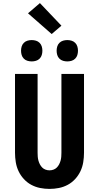

<svg xmlns="http://www.w3.org/2000/svg" viewBox="-20 -1213 640 1241"><path d="M300 8Q269 8 239 2Q209 -4 182 -18.5Q155 -33 134 -56Q113 -79 100 -106.5Q87 -134 82 -164.5Q77 -195 77 -226V-735H223V-226Q223 -213 224 -200Q225 -187 228.5 -174.5Q232 -162 238 -150.5Q244 -139 253 -130Q262 -121 274.5 -116.5Q287 -112 300 -112Q313 -112 325.5 -116.5Q338 -121 347 -130Q356 -139 362 -150.5Q368 -162 371.5 -174.5Q375 -187 376 -200Q377 -213 377 -226V-735H523V-226Q523 -195 518 -164.5Q513 -134 500 -106.5Q487 -79 466 -56Q445 -33 418 -18.5Q391 -4 361 2Q331 8 300 8ZM415 -816Q401 -816 387.5 -820Q374 -824 364 -834Q354 -844 350 -857.5Q346 -871 346 -885Q346 -899 350 -912.5Q354 -926 364 -936Q374 -946 387.5 -950Q401 -954 415 -954Q429 -954 442.5 -950Q456 -946 466 -936Q476 -926 480 -912.5Q484 -899 484 -885Q484 -871 480 -857.5Q476 -844 466 -834Q456 -824 442.5 -820Q429 -816 415 -816ZM185 -816Q171 -816 157.5 -820Q144 -824 134 -834Q124 -844 120 -857.5Q116 -871 116 -885Q116 -899 120 -912.5Q124 -926 134 -936Q144 -946 157.5 -950Q171 -954 185 -954Q199 -954 212.5 -950Q226 -946 236 -936Q246 -926 250 -912.5Q254 -899 254 -885Q254 -871 250 -857.5Q246 -844 236 -834Q226 -824 212.5 -820Q199 -816 185 -816ZM314 -993 161 -1127 238 -1193 377 -1047Z"/></svg>

Font: Iosevka Aile Heavy
Style: Regular
Weight: 900
Designer: Belleve Invis
Foundry: Belleve Invis
Version: Version 31.1.0; ttfautohint (v1.8.4)